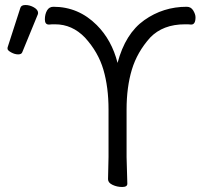

<svg xmlns="http://www.w3.org/2000/svg" viewBox="-20 -737 800 766"><path d="M488 -4Q488 9 467.5 9Q447 9 429 0.5Q411 -8 411 -22L413 -111V-300Q413 -389 392.5 -459Q372 -529 319 -587Q268 -640 200 -640Q194 -640 188 -640Q182 -640 176 -639H175Q159 -639 159 -659.5Q159 -680 167.5 -695Q176 -710 193 -710Q293 -710 366 -637Q426 -577 449 -486Q480 -603 555.5 -656.5Q631 -710 725 -710Q742 -710 751 -695Q760 -680 760 -668Q760 -639 743 -639H742Q736 -640 730 -640Q724 -640 718 -640Q630 -640 579 -587Q527 -529 506 -459Q485 -389 485 -300V-110ZM69 -529Q66 -520 52.5 -520Q39 -520 24.5 -528Q10 -536 10 -542.5Q10 -549 11 -550L61 -705Q64 -717 81.5 -717Q99 -717 115.5 -707.5Q132 -698 132 -685Q132 -682 131 -680Z"/></svg>

Font: LXGW WenKai TC
Style: Regular
Weight: 400
Designer: LXGW / Fontworks Inc.
Foundry: LXGW / Fontworks Inc.
Version: Version 1.330